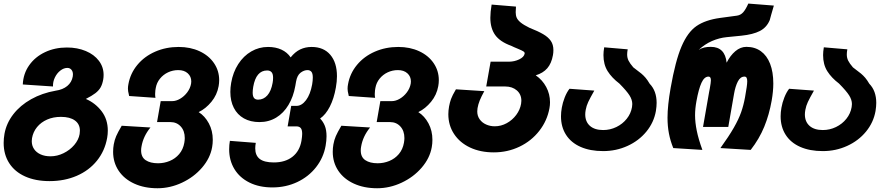

<svg xmlns="http://www.w3.org/2000/svg" viewBox="-36 -814 4856 1049"><path d="M-16 -33Q-16 -57 -11.5 -83Q-1 -141 36.8 -189.8Q74.5 -238.5 134.2 -272Q194 -305.5 268 -318.5Q307 -324 331.5 -344.2Q356 -364.5 361.5 -396Q362.5 -404 362.5 -407.5Q362.5 -423.5 354 -433.2Q345.5 -443 332 -443Q312.5 -443 293.8 -428.5Q275 -414 263.8 -390.5Q252.5 -367 253.5 -341.5L88.5 -352.5Q91 -411.5 123.5 -457.5Q156 -503.5 210 -529Q264 -554.5 329.5 -554.5Q387 -554.5 432.8 -535.2Q478.5 -516 504.2 -482Q530 -448 530 -405Q530 -391.5 528 -380Q523.5 -354 513.8 -336.8Q504 -319.5 485.2 -305Q466.5 -290.5 433 -273.5Q485 -251 519 -206.5Q553 -162 553 -100.5Q553 -80.5 549.5 -61Q537 10 493.8 63.8Q450.5 117.5 383.5 146.5Q316.5 175.5 235 175.5Q158 175.5 101.2 150Q44.5 124.5 14.2 77.2Q-16 30 -16 -33ZM399 -81.5Q400.5 -91.5 400.5 -100Q400.5 -136 373.2 -155.8Q346 -175.5 297 -175.5Q255 -175.5 221.5 -160.8Q188 -146 166.5 -119.8Q145 -93.5 139 -59.5Q137.5 -51.5 137.5 -43Q137.5 -18.5 150 0.2Q162.5 19 185.8 29.5Q209 40 240 40Q276.5 40 311.2 23Q346 6 369.8 -22Q393.5 -50 399 -81.5Z M582 15.5Q582 -5.5 585.5 -25Q590 -50 598.8 -70.2Q607.5 -90.5 629 -127L786 -117.5Q746.5 -69.5 737 -13Q735 -3 735 8Q735 44.5 760 61.2Q785 78 827.5 78Q860.5 78 891 65.5Q921.5 53 943 27.8Q964.5 2.5 971 -34Q973.5 -49 973.5 -59.5Q973.5 -99 951.5 -123Q929.5 -147 895 -147H822L842 -261.5H905Q926 -261.5 948.2 -274.5Q970.5 -287.5 987 -309.5Q1003.5 -331.5 1008 -357Q1009 -365 1009 -369Q1009 -396 989.8 -413.5Q970.5 -431 938 -431Q908.5 -431 882.2 -418.8Q856 -406.5 838 -384.2Q820 -362 815 -333.5Q814 -330 812.8 -320.2Q811.5 -310.5 811.5 -300Q811.5 -288 813.5 -279.5L669.5 -289.5L667.5 -299.5Q665.5 -307.5 664.2 -314.8Q663 -322 663 -329Q663 -341.5 665.5 -354Q676 -413 714.5 -459.5Q753 -506 812 -531.8Q871 -557.5 940 -557.5Q1004 -557.5 1054.5 -534Q1105 -510.5 1133.2 -469Q1161.5 -427.5 1161.5 -376Q1161.5 -360 1158.5 -343.5Q1150 -295.5 1119.2 -258Q1088.5 -220.5 1049.5 -201.5Q1083.5 -180 1105 -140Q1126.5 -100 1126.5 -50Q1126.5 -29.5 1123 -10Q1112.5 50 1068 101.8Q1023.5 153.5 958.5 184Q893.5 214.5 824.5 214.5Q752.5 214.5 697.5 189.2Q642.5 164 612.2 118.8Q582 73.5 582 15.5Z M1216 2Q1216 -23 1220 -44.5L1361.5 -33.5Q1358.5 -17 1358.5 -3.5Q1358.5 35.5 1383.2 54.5Q1408 73.5 1460 73.5Q1522 73.5 1561.5 42.8Q1601 12 1611 -44.5Q1615 -69.5 1615 -82.5Q1615 -105.5 1607 -114.5Q1599 -123.5 1583.5 -123.5H1535.5L1555 -235.5H1583.5Q1612.5 -235.5 1636 -266.8Q1659.5 -298 1669.5 -353Q1673 -374 1673 -390Q1673 -413 1665.2 -422Q1657.5 -431 1644 -431Q1625 -431 1606.2 -416.8Q1587.5 -402.5 1581.5 -368L1577.5 -345Q1567 -285.5 1540.2 -240.8Q1513.5 -196 1473 -171.5Q1432.5 -147 1381.5 -147Q1332.5 -147 1296.5 -167.2Q1260.5 -187.5 1241.5 -224.8Q1222.5 -262 1222.5 -312Q1222.5 -335.5 1227 -361.5Q1237 -419.5 1265.8 -464Q1294.5 -508.5 1336.8 -533Q1379 -557.5 1428.5 -557.5Q1470 -557.5 1501.8 -542.8Q1533.5 -528 1552 -500.5Q1576 -530.5 1604.2 -544Q1632.5 -557.5 1666.5 -557.5Q1732 -557.5 1768.5 -514.8Q1805 -472 1805 -397.5Q1805 -368.5 1799 -335.5Q1788.5 -275.5 1766 -231.5Q1743.5 -187.5 1713 -166.5Q1729.5 -149.5 1738.8 -126.5Q1748 -103.5 1748 -69.5Q1748 -45.5 1743 -17.5Q1731.5 47.5 1690.8 99.5Q1650 151.5 1587.8 180.8Q1525.5 210 1452.5 210Q1380.5 210 1327 183.5Q1273.5 157 1244.8 109.8Q1216 62.5 1216 2ZM1453.5 -361.5Q1456 -374.5 1456 -389Q1456 -410 1447.8 -419.5Q1439.5 -429 1423.5 -429Q1363 -429 1347.5 -339.5Q1344.5 -321 1344.5 -308Q1344.5 -288 1351.8 -278.8Q1359 -269.5 1374 -269.5Q1404 -269.5 1424.8 -293Q1445.5 -316.5 1453.5 -361.5Z M1782 15.5Q1782 -5.5 1785.5 -25Q1790 -50 1798.8 -70.2Q1807.5 -90.5 1829 -127L1986 -117.5Q1946.5 -69.5 1937 -13Q1935 -3 1935 8Q1935 44.5 1960 61.2Q1985 78 2027.5 78Q2060.5 78 2091 65.5Q2121.5 53 2143 27.8Q2164.5 2.5 2171 -34Q2173.5 -49 2173.5 -59.5Q2173.5 -99 2151.5 -123Q2129.5 -147 2095 -147H2022L2042 -261.5H2105Q2126 -261.5 2148.2 -274.5Q2170.5 -287.5 2187 -309.5Q2203.5 -331.5 2208 -357Q2209 -365 2209 -369Q2209 -396 2189.8 -413.5Q2170.5 -431 2138 -431Q2108.5 -431 2082.2 -418.8Q2056 -406.5 2038 -384.2Q2020 -362 2015 -333.5Q2014 -330 2012.8 -320.2Q2011.5 -310.5 2011.5 -300Q2011.5 -288 2013.5 -279.5L1869.5 -289.5L1867.5 -299.5Q1865.5 -307.5 1864.2 -314.8Q1863 -322 1863 -329Q1863 -341.5 1865.5 -354Q1876 -413 1914.5 -459.5Q1953 -506 2012 -531.8Q2071 -557.5 2140 -557.5Q2204 -557.5 2254.5 -534Q2305 -510.5 2333.2 -469Q2361.5 -427.5 2361.5 -376Q2361.5 -360 2358.5 -343.5Q2350 -295.5 2319.2 -258Q2288.5 -220.5 2249.5 -201.5Q2283.5 -180 2305 -140Q2326.5 -100 2326.5 -50Q2326.5 -29.5 2323 -10Q2312.5 50 2268 101.8Q2223.5 153.5 2158.5 184Q2093.5 214.5 2024.5 214.5Q1952.5 214.5 1897.5 189.2Q1842.5 164 1812.2 118.8Q1782 73.5 1782 15.5Z M2413.5 -190Q2413.5 -209.5 2417.5 -232.5Q2421.5 -254 2428.2 -273Q2435 -292 2455 -326L2610 -316Q2594 -287 2585.2 -265.5Q2576.5 -244 2573 -223Q2571.5 -214 2571.5 -205.5Q2571.5 -180.5 2584.8 -162Q2598 -143.5 2620 -133.8Q2642 -124 2667 -124Q2701.5 -124 2732.5 -141Q2763.5 -158 2784.5 -186.2Q2805.5 -214.5 2811 -247Q2812.5 -255.5 2812.5 -263.5Q2812.5 -298.5 2787.8 -320Q2763 -341.5 2724.5 -341.5H2620.5L2644.5 -477H2745Q2774 -477 2800.5 -489.5Q2827 -502 2830.5 -521Q2831.5 -528 2824 -533Q2816.5 -538 2796 -546.5Q2769 -557.5 2757.5 -563.5Q2695.5 -586 2669.2 -623Q2643 -660 2643 -717Q2643 -748 2650 -789L2783 -778L2782.5 -766Q2781.5 -753 2781.5 -747.5Q2781.5 -730 2787 -717.2Q2792.5 -704.5 2808.5 -691.2Q2824.5 -678 2856 -662.5Q2904 -643.5 2931.8 -627.2Q2959.5 -611 2973.5 -590.5Q2987.5 -570 2987.5 -540.5Q2987.5 -525 2985 -512.5Q2977 -467.5 2954 -441Q2931 -414.5 2891 -402.5Q2927.5 -377.5 2948.2 -338.8Q2969 -300 2969 -255.5Q2969 -239.5 2966 -223Q2953.5 -154 2910.2 -98.8Q2867 -43.5 2802 -12.5Q2737 18.5 2662 18.5Q2588.5 18.5 2532.2 -8Q2476 -34.5 2444.8 -82Q2413.5 -129.5 2413.5 -190Z M3029 -178.5Q3029 -201.5 3033.5 -226Q3038 -252.5 3049.2 -281.2Q3060.5 -310 3075.5 -329L3211 -319Q3187.5 -277.5 3177.8 -256.8Q3168 -236 3164 -213.5Q3161.5 -199.5 3161.5 -189Q3161.5 -149 3187.2 -126.2Q3213 -103.5 3259.5 -103.5Q3297.5 -103.5 3331.5 -120Q3365.5 -136.5 3388.2 -165Q3411 -193.5 3417 -229Q3418.5 -238 3418.5 -245.5Q3418.5 -269 3403.2 -293Q3388 -317 3348 -357.5Q3307 -388.5 3284 -425Q3261 -461.5 3261 -513Q3261 -531.5 3265 -555.5L3393.5 -544.5Q3390.5 -529 3390.5 -516.5Q3390.5 -498 3398 -482.8Q3405.5 -467.5 3424 -446Q3455.5 -422.5 3468 -412Q3480.5 -401.5 3491 -389.2Q3501.5 -377 3513.5 -356.5Q3551.5 -317.5 3551.5 -252Q3551.5 -232.5 3547.5 -207.5Q3536.5 -145 3495.5 -95Q3454.5 -45 3392.5 -16.8Q3330.5 11.5 3259.5 11.5Q3188 11.5 3136 -11.5Q3084 -34.5 3056.5 -77.5Q3029 -120.5 3029 -178.5Z M3611 -171Q3611 -237 3628 -333.5Q3654 -481.5 3687.5 -560Q3721 -638.5 3769.5 -671.8Q3818 -705 3898 -716L3990.5 -728.5Q4011 -731.5 4024.8 -747.2Q4038.5 -763 4052.5 -794.5L4192 -783.5L4177.5 -733.5Q4171.5 -713 4169.5 -704Q4152.5 -663.5 4115.2 -644.5Q4078 -625.5 4014.5 -619L3934 -611Q3893.5 -607 3853.8 -589.8Q3814 -572.5 3781.5 -541.5Q3796.5 -551 3812 -554.5Q3827.5 -558 3847.5 -558Q3925 -558 3934 -471.5Q3953.5 -510.5 3981.5 -534.2Q4009.5 -558 4042 -558Q4088 -558 4121 -534.2Q4154 -510.5 4171.5 -465.5Q4189 -420.5 4189 -358Q4189 -315 4180 -264Q4166.5 -187.5 4139.5 -121.5Q4112.5 -55.5 4065.5 5L3900 -5Q3946.5 -69.5 3973.2 -116.2Q4000 -163 4013.2 -200.8Q4026.5 -238.5 4034.5 -282.5Q4040.5 -317 4043.5 -337Q4046.5 -357 4046.5 -370Q4046.5 -383 4043 -389.2Q4039.5 -395.5 4031.5 -395.5Q4009 -395.5 3995.2 -368.8Q3981.5 -342 3974.5 -301.5L3943 -120.5H3805L3838.5 -312.5Q3840.5 -324.5 3842 -330.5Q3848 -363.5 3848 -375Q3848 -385 3845 -390.2Q3842 -395.5 3835 -395.5Q3812 -395.5 3796.5 -361.5Q3781 -327.5 3769 -261Q3761.5 -220 3761.5 -184.5Q3761.5 -145.5 3770.8 -99.8Q3780 -54 3801.5 5L3642.5 -5Q3626.5 -44 3618.8 -84.2Q3611 -124.5 3611 -171Z M4229 -178.5Q4229 -201.5 4233.5 -226Q4238 -252.5 4249.2 -281.2Q4260.5 -310 4275.5 -329L4411 -319Q4387.5 -277.5 4377.8 -256.8Q4368 -236 4364 -213.5Q4361.5 -199.5 4361.5 -189Q4361.5 -149 4387.2 -126.2Q4413 -103.5 4459.5 -103.5Q4497.5 -103.5 4531.5 -120Q4565.5 -136.5 4588.2 -165Q4611 -193.5 4617 -229Q4618.5 -238 4618.5 -245.5Q4618.5 -269 4603.2 -293Q4588 -317 4548 -357.5Q4507 -388.5 4484 -425Q4461 -461.5 4461 -513Q4461 -531.5 4465 -555.5L4593.5 -544.5Q4590.5 -529 4590.5 -516.5Q4590.5 -498 4598 -482.8Q4605.5 -467.5 4624 -446Q4655.5 -422.5 4668 -412Q4680.5 -401.5 4691 -389.2Q4701.5 -377 4713.5 -356.5Q4751.5 -317.5 4751.5 -252Q4751.5 -232.5 4747.5 -207.5Q4736.5 -145 4695.5 -95Q4654.5 -45 4592.5 -16.8Q4530.5 11.5 4459.5 11.5Q4388 11.5 4336 -11.5Q4284 -34.5 4256.5 -77.5Q4229 -120.5 4229 -178.5Z"/></svg>

Font: JuliaMono Black
Style: Italic
Weight: 900
Italic angle: -9°
Monospace: yes
Designer: cormullion
Foundry: corm
Version: Version 0.057; ttfautohint (v1.8.4)